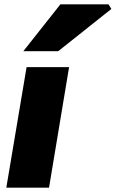

<svg xmlns="http://www.w3.org/2000/svg" viewBox="-20 -861 531 881"><path d="M102 -553H297L205 0H9ZM257 -841H478L491 -820L247 -626H87Z"/></svg>

Font: Nebula Sans Black
Style: Regular
Weight: 900
Italic angle: -9°
Designer: Paul D. Hunt for Adobe (as Source Sans)
Foundry: Nebula Entertainment & Broadcasting LLC
Version: Version 1.010